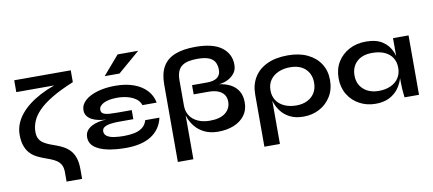

<svg xmlns="http://www.w3.org/2000/svg" viewBox="-81 -1071 3567 1582"><g transform="rotate(-10 1703.0 -279.5)"><path d="M557 -598Q447 -553 374 -509Q301 -465 259 -421.5Q217 -378 199.5 -334.5Q182 -291 182 -247Q182 -211 195 -188.5Q208 -166 230.5 -151.5Q253 -137 280.5 -126.5Q308 -116 337.5 -105.5Q367 -95 395 -79Q423 -63 445.5 -38.5Q468 -14 481 24.5Q494 63 494 120V200H364V120Q364 83 351 59.5Q338 36 315.5 21Q293 6 265 -4.5Q237 -15 207 -26Q177 -37 149 -52.5Q121 -68 99 -92.5Q77 -117 63.5 -154.5Q50 -192 50 -247Q50 -292 66 -334Q82 -376 112.5 -414Q143 -452 185.5 -485Q228 -518 281 -546Q334 -574 396 -596Q399 -597 402 -598H84V-697H557Z M895 12Q812 12 743.5 -2Q675 -16 634.5 -47.5Q594 -79 594 -130Q594 -161 609.5 -182.5Q625 -204 651 -218Q677 -232 709.5 -239Q742 -246 776 -247Q742 -248 711 -254.5Q680 -261 655.5 -274Q631 -287 617 -307Q603 -327 603 -354Q603 -400 641 -434.5Q679 -469 745 -488.5Q811 -508 895 -508Q983 -508 1049 -484Q1115 -460 1156 -416Q1197 -372 1208 -312H1089Q1078 -346 1048 -367Q1018 -388 978 -398Q938 -408 895 -408Q821 -408 780.5 -387Q740 -366 740 -334Q740 -311 759 -301Q778 -291 808 -289Q838 -287 872 -287H995V-211H872Q837 -211 805 -206.5Q773 -202 753 -190Q733 -178 733 -155Q733 -129 755 -114Q777 -99 814 -93.5Q851 -88 895 -88Q942 -88 982 -96Q1022 -104 1050.5 -125.5Q1079 -147 1090 -186H1209Q1198 -137 1172 -100Q1146 -63 1106.5 -38Q1067 -13 1014 -0.5Q961 12 895 12ZM824 -601 960 -759H1132L948 -601Z M1923 -188Q1923 -124 1889.5 -79.5Q1856 -35 1798.5 -11.5Q1741 12 1667 12Q1601 12 1553 -11.5Q1505 -35 1474 -73.5Q1443 -112 1428 -158Q1426 -162 1425 -166V200H1295V-449Q1295 -540 1328.5 -597.5Q1362 -655 1430 -682Q1498 -709 1600 -709Q1749 -709 1821 -654Q1893 -599 1893 -509Q1893 -463 1867 -433Q1841 -403 1805 -388Q1769 -373 1739 -372Q1794 -365 1835.5 -343Q1877 -321 1900 -282.5Q1923 -244 1923 -188ZM1644 -403Q1702 -403 1731 -424.5Q1760 -446 1760 -489Q1760 -522 1747.5 -549.5Q1735 -577 1700.5 -593Q1666 -609 1600 -609Q1560 -609 1527.5 -602.5Q1495 -596 1472 -579.5Q1449 -563 1437 -534Q1425 -505 1425 -459V-248Q1425 -200 1448 -164.5Q1471 -129 1514 -109Q1557 -89 1615 -89Q1702 -89 1746 -125Q1790 -161 1790 -218Q1790 -251 1774 -275Q1758 -299 1725.5 -312.5Q1693 -326 1643 -326H1520V-403Z M2381 12Q2315 12 2268.5 -11.5Q2222 -35 2193 -73.5Q2164 -112 2150 -158L2149 -161V200H2019V-238Q2019 -319 2056.5 -380Q2094 -441 2165.5 -474.5Q2237 -508 2339 -508Q2434 -508 2503 -475Q2572 -442 2609.5 -383.5Q2647 -325 2647 -248Q2647 -169 2611 -110.5Q2575 -52 2515 -20Q2455 12 2381 12ZM2339 -89Q2392 -89 2431.5 -109Q2471 -129 2492.5 -164.5Q2514 -200 2514 -248Q2514 -320 2468.5 -364Q2423 -408 2339 -408Q2286 -408 2242.5 -389Q2199 -370 2174 -334.5Q2149 -299 2149 -248Q2149 -200 2172 -164.5Q2195 -129 2238 -109Q2281 -89 2339 -89Z M2985 11Q2911 11 2850.5 -21.5Q2790 -54 2754.5 -112.5Q2719 -171 2719 -248Q2719 -327 2755 -385Q2791 -443 2852.5 -475.5Q2914 -508 2992 -508Q3078 -508 3130.5 -473.5Q3183 -439 3207 -380Q3213 -364 3218 -348V-497H3348V0H3227Q3227 -3 3224.5 -22.5Q3222 -42 3220 -70.5Q3218 -99 3218 -128V-162Q3217 -160 3217 -159Q3203 -113 3174 -74.5Q3145 -36 3098 -12.5Q3051 11 2985 11ZM3027 -89Q3086 -89 3129 -109Q3172 -129 3195 -165Q3218 -201 3218 -248Q3218 -299 3194.5 -334.5Q3171 -370 3128.5 -388.5Q3086 -407 3027 -407Q2944 -407 2898 -363.5Q2852 -320 2852 -248Q2852 -200 2874 -164.5Q2896 -129 2935.5 -109Q2975 -89 3027 -89Z"/></g></svg>

Font: Syne Modified
Style: Bold
Weight: 700
Designer: Lucas Descroix
Foundry: Bonjour Monde
Version: Version 2.200